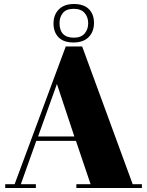

<svg xmlns="http://www.w3.org/2000/svg" viewBox="-20 -938 734 958"><path d="M432 -19 359 -235H161L84 -19H159V0H6V-19H53L308 -706H390L642 -19H688V0H361V-19ZM264 -519 170 -257H351ZM277 -823Q277 -750 349 -750Q384 -750 402 -770.5Q420 -791 420 -822Q420 -853 402 -873.5Q384 -894 347.5 -894Q311 -894 294 -873.5Q277 -853 277 -823ZM346.5 -726Q297 -726 272 -752Q247 -778 247 -821Q247 -864 273.5 -891Q300 -918 349 -918Q398 -918 423.5 -892.5Q449 -867 449 -823.5Q449 -780 422.5 -753Q396 -726 346.5 -726Z"/></svg>

Font: Abril Fatface
Style: Regular
Weight: 400
Designer: Veronika Burian, Jos Scaglione
Foundry: TypeTogether
Version: Version 1.001